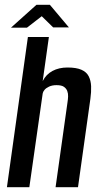

<svg xmlns="http://www.w3.org/2000/svg" viewBox="-20 -785 418 805"><path d="M9 0 97 -630H185L159 -445Q173 -473 200 -487.5Q227 -502 263 -502Q300 -502 321.5 -492.5Q343 -483 352 -465Q361 -447 362 -423.5Q363 -400 359 -371L307 0H213L263 -356Q265 -368 265.5 -380.5Q266 -393 262 -403.5Q258 -414 248 -421Q238 -428 217 -428Q199 -428 186 -422Q173 -416 166.5 -408Q160 -400 159 -393L103 0ZM26 -669 133 -765H189L269 -670H203L155 -717L93 -669Z"/></svg>

Font: Alumni Sans Thin SemiBold
Style: Italic
Weight: 600
Italic angle: -8°
Version: Version 1.016